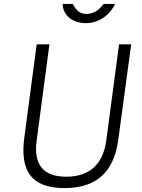

<svg xmlns="http://www.w3.org/2000/svg" viewBox="-20 -949 726 979"><path d="M567 -929H509C491 -907 466 -878 421 -878C375 -878 362 -912 351 -929H299C301 -876 343 -831 418 -831C495 -831 547 -885 567 -929ZM583 -236 649 -723H587L522 -233C505 -109 435 -48 317 -48C201 -48 150 -110 167 -233L232 -723H167L104 -248C81 -76 141 10 309 10C475 10 561 -75 583 -236Z"/></svg>

Font: United Sans ExtraLight
Style: Italic
Weight: 200
Italic angle: -8°
Designer: Pablo Impallari, Rodrigo Fuenzalida (Modified by Dan O. Williams)
Version: Version 1.000;PS 001.000;hotconv 1.0.88;makeotf.lib2.5.64775